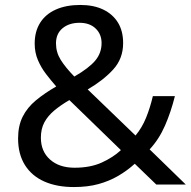

<svg xmlns="http://www.w3.org/2000/svg" viewBox="-20 -745 772 775"><path d="M304 -725Q358 -725 396.5 -706.5Q435 -688 456 -654Q477 -620 477 -571Q477 -508 436.5 -464Q396 -420 334 -384L527 -198Q553 -229 569.5 -269.5Q586 -310 597 -357H686Q670 -293 646 -238Q622 -183 584 -142L730 0H611L524 -84Q493 -56 457 -35Q421 -14 377.5 -2Q334 10 278 10Q209 10 158.5 -12.5Q108 -35 80.5 -79Q53 -123 53 -186Q53 -237 71.5 -274Q90 -311 125 -340Q160 -369 207 -396Q186 -420 166 -446Q146 -472 133 -502.5Q120 -533 120 -569Q120 -618 142 -653Q164 -688 205.5 -706.5Q247 -725 304 -725ZM260 -341Q224 -320 198.5 -298.5Q173 -277 159 -251Q145 -225 145 -189Q145 -134 182 -101Q219 -68 281 -68Q345 -68 391 -89Q437 -110 468 -139ZM301 -653Q259 -653 232.5 -631Q206 -609 206 -570Q206 -534 225 -503.5Q244 -473 280 -436Q339 -470 364.5 -500.5Q390 -531 390 -571Q390 -607 366 -630Q342 -653 301 -653Z"/></svg>

Font: loriya85
Style: Book
Weight: 400
Designer: Jelle Bosma - Monotype Design Team
Foundry: Monotype Imaging Inc.
Version: Version 2.003